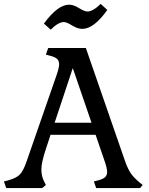

<svg xmlns="http://www.w3.org/2000/svg" viewBox="-36 -964 762 984"><path d="M502 -133 454 -273H223L199 -200Q176 -131 176 -96Q176 -61 190 -34L199 -16L180 0H-4L-16 -34L7 -40Q47 -51 65 -69Q83 -87 99 -133L256 -585Q267 -618 267 -635Q267 -652 256.5 -662Q246 -672 222 -678L199 -684L211 -718H404L605 -138Q621 -92 640 -68Q659 -44 695 -16L682 0H457L445 -34L468 -40Q492 -46 502.5 -56Q513 -66 513 -83Q513 -100 502 -133ZM337 -615 244 -335H433ZM386 -816Q362 -816 333.5 -833.5Q305 -851 291 -851Q263 -851 224 -812L189 -843Q260 -940 318 -940Q341 -940 369 -922.5Q397 -905 412 -905Q440 -905 480 -944L514 -913Q445 -816 386 -816Z"/></svg>

Font: Gabriela
Style: Regular
Weight: 400
Designer: Eduardo Rodriguez Tunni
Foundry: Eduardo Rodriguez Tunni
Version: Version 1.003